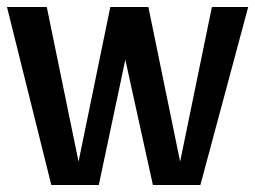

<svg xmlns="http://www.w3.org/2000/svg" viewBox="-20 -530 731 550"><path d="M554 0H418L339 -359L263 0H127L0 -510H114L205 -67L296 -510H405L496 -67L587 -510H691Z"/></svg>

Font: Sansita
Style: Regular
Weight: 400
Designer: Pablo Cosgaya
Foundry: Omnibus-Type
Version: Version 1.006;hotconv 1.0.109;makeotfexe 2.5.65596